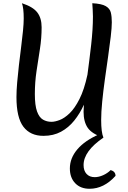

<svg xmlns="http://www.w3.org/2000/svg" viewBox="-20 -822 795 1190"><path d="M238 -653Q238 -586 227.5 -518.5Q217 -451 206.5 -382Q196 -313 196 -239Q196 -169 209.5 -131.5Q223 -94 246.5 -80.5Q270 -67 299 -67Q320 -67 349.5 -78Q379 -89 411 -119.5Q443 -150 472.5 -208Q502 -266 522 -359Q534 -448 545 -544.5Q556 -641 556 -720Q556 -741 554.5 -762Q553 -783 552 -802Q610 -799 635.5 -784Q661 -769 667 -744Q673 -719 673 -684Q673 -652 666.5 -596Q660 -540 650 -471Q640 -402 630 -330Q620 -258 613.5 -192.5Q607 -127 607 -78Q607 -2 621 31Q550 8 524 -29.5Q498 -67 498 -129Q498 -146 500 -173Q475 -118 440 -74.5Q405 -31 358 -5.5Q311 20 249 20Q168 20 125 -36.5Q82 -93 82 -220Q82 -260 86.5 -312Q91 -364 97.5 -420Q104 -476 111 -530.5Q118 -585 122.5 -631Q127 -677 127 -707Q127 -772 116 -802Q184 -780 211 -745Q238 -710 238 -653ZM666 232Q696 241 696 268Q624 348 535 348Q479 348 446 313.5Q413 279 413 222Q413 158 459.5 103.5Q506 49 593 11L621 31Q498 115 498 201Q498 236 516.5 256Q535 276 567 276Q592 276 619 264Q646 252 666 232Z"/></svg>

Font: Merienda Medium
Style: Regular
Weight: 500
Designer: Eduardo Rodriguez Tunni
Foundry: Eduardo Rodriguez Tunni
Version: Version 2.001; ttfautohint (v1.8.4.7-5d5b)